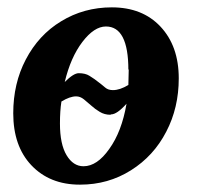

<svg xmlns="http://www.w3.org/2000/svg" viewBox="-20 -492 540 522"><path d="M198 10H197Q115 10 65 -43Q16 -95 16 -184Q16 -265 50 -330Q85 -397 146 -434Q208 -472 284 -472Q367 -472 416 -420Q466 -367 466 -279Q466 -199 432 -134Q398 -68 336 -29Q274 10 198 10ZM282 -181 280 -180Q264 -180 251 -188Q239 -195 228 -205Q214 -217 208 -222Q198 -230 187 -230Q170 -230 147 -216Q143 -191 143 -156Q143 -100 161 -70Q179 -40 207 -40Q244 -40 277 -87Q311 -134 324 -210Q298 -181 282 -181ZM330 -304 329 -302Q329 -420 268 -420Q236 -420 204 -378Q172 -336 156 -269Q180 -293 194 -293Q212 -293 223 -286Q239 -276 246 -270Q250 -267 257 -261.5Q264 -256 266 -254Q274 -247 287 -247Q306 -247 329 -261Z"/></svg>

Font: Libra Serif Modern
Style: Bold Italic
Weight: 700
Italic angle: -12°
Designer: Stefan Peev, Context Ltd
Foundry: Stefan Peev, Context Ltd
Version: Version 1.000